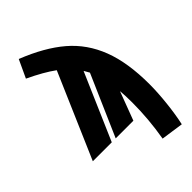

<svg xmlns="http://www.w3.org/2000/svg" viewBox="-311 -856 1175 1175"><g transform="rotate(-45 276.5 -269.0)"><path d="M559 -88Q559 -17 549.5 70.5Q540 158 525 225L380 204Q405 59 405 -83Q405 -143 401 -186L331 0H178L351 -396Q348 -401 331 -431L144 0H-20L218 -550Q154 -597 48 -647L102 -763Q262 -700 361.5 -615Q461 -530 510 -402.5Q559 -275 559 -88Z"/></g></svg>

Font: Fira Sans Extra Condensed Black
Style: Regular
Weight: 900
Width: 1
Designer: Carrois Corporate & Edenspiekermann AG
Foundry: Carrois Corporate GbR & Edenspiekermann AG
Version: Version 4.203